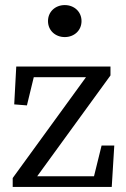

<svg xmlns="http://www.w3.org/2000/svg" viewBox="-20 -736 495 756"><path d="M30 0H420L430 -163H380L343 -13L380 -42H97L109 -18L415 -439V-474H44L36 -325L86 -321L120 -461L83 -432H348L336 -456L30 -35V0ZM235 -590C272 -590 301 -616 301 -653C301 -690 272 -716 235 -716C198 -716 169 -690 169 -653C169 -616 198 -590 235 -590Z"/></svg>

Font: Source Serif Variable
Style: Regular
Weight: 389
Designer: Frank Grießhammer
Foundry: Adobe Systems Incorporated
Version: Version 3.001;hotconv 1.0.111;makeotfexe 2.5.65597